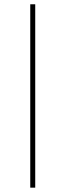

<svg xmlns="http://www.w3.org/2000/svg" viewBox="-20 -720 286 889"><path d="M120.1 148.9V-700.2H143.1V148.9Z"/></svg>

Font: Junicode SmCond Light
Style: Italic
Weight: 300
Width: 4
Italic angle: -11°
Designer: Peter S. Baker
Version: Version 2.206